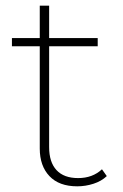

<svg xmlns="http://www.w3.org/2000/svg" viewBox="-20 -653 432 676"><path d="M252 3Q188 3 154 -33Q120 -69 120 -130V-490H22V-519H120V-633H153V-519H324V-490H153V-135Q153 -82 179 -54Q205 -26 255 -26Q306 -26 339 -57L356 -33Q337 -15 309 -6Q281 3 252 3Z"/></svg>

Font: Montserrat Thin ExtraLight
Style: Regular
Weight: 250
Version: Version 9.000